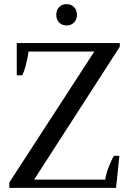

<svg xmlns="http://www.w3.org/2000/svg" viewBox="-20 -908 631 928"><path d="M252 -836Q252 -859 265.5 -873.5Q279 -888 302 -888Q324 -888 338 -873.5Q352 -859 352 -836Q352 -814 338 -799.5Q324 -785 302 -785Q279 -785 265.5 -799.5Q252 -814 252 -836ZM25 -26 436 -659H118Q116 -637 106 -598Q96 -559 87 -544H61V-700H559V-682L145 -40H489Q491 -63 505.5 -101Q520 -139 531 -155H557L541 0H25Z"/></svg>

Font: Trirong Medium
Style: Regular
Weight: 500
Designer: Katatrad Team
Foundry: CadsonDemak
Version: Version 1.001